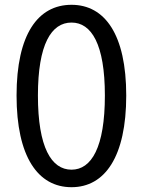

<svg xmlns="http://www.w3.org/2000/svg" viewBox="-20 -767 595 800"><path d="M278 13C417 13 506 -114 506 -369C506 -623 417 -747 278 -747C138 -747 49 -624 49 -369C49 -114 138 13 278 13ZM278 -60C194 -60 138 -153 138 -369C138 -583 194 -673 278 -673C361 -673 417 -583 417 -369C417 -153 361 -60 278 -60Z"/></svg>

Font: Noto Sans CJK KR Regular
Style: Regular
Weight: 400
Designer: Ryoko NISHIZUKA (kana & ideographs); Paul D. Hunt (Latin, Greek & Cyrillic); Wenlong ZHANG (bopomofo); Sandoll Communica
Foundry: Adobe Systems Incorporated
Version: Version 1.004;PS 1.004;hotconv 1.0.82;makeotf.lib2.5.63406